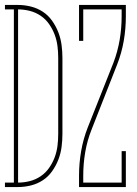

<svg xmlns="http://www.w3.org/2000/svg" viewBox="-32 -755 552 775"><path d="M-12 0V-18H24V-717H-12V-735H41Q67 -735 93 -728.5Q119 -722 141 -707.5Q163 -693 178.5 -671Q194 -649 203.5 -624.5Q213 -600 216.5 -573.5Q220 -547 220 -521V-215Q220 -188 216.5 -161.5Q213 -135 203.5 -110.5Q194 -86 178.5 -64Q163 -42 141 -27.5Q119 -13 93 -6.5Q67 0 41 0ZM41 -18Q65 -18 88.5 -24Q112 -30 132 -43.5Q152 -57 166 -77Q180 -97 188.5 -119.5Q197 -142 200 -166Q203 -190 203 -215V-521Q203 -545 200 -569Q197 -593 188.5 -615.5Q180 -638 166 -658Q152 -678 132 -691.5Q112 -705 88.5 -711Q65 -717 41 -717ZM287 0V-46Q287 -96 295.5 -145Q304 -194 322 -240L426 -502Q443 -547 451 -594Q459 -641 459 -689V-717H304V-590H287V-735H476V-689Q476 -639 467.5 -590Q459 -541 441 -495L338 -233Q320 -188 312 -141Q304 -94 304 -46V-18H459V-145H476V0Z"/></svg>

Font: Iosevka Curly Slab Thin
Style: Regular
Weight: 100
Monospace: yes
Designer: Belleve Invis
Foundry: Belleve Invis
Version: Version 22.1.2; ttfautohint (v1.8.4)